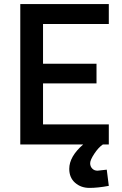

<svg xmlns="http://www.w3.org/2000/svg" viewBox="-20 -705 593 937"><path d="M79 0V-685H511V-588H190V-394H451V-298H190V-98H511V0H482Q460 15 440 45.5Q420 76 420 91.5Q420 107 430 117.5Q440 128 456 128L501 123L511 202Q458 212 416.5 212Q375 212 346.5 187Q318 162 318 119Q318 59 386 0Z"/></svg>

Font: TitilliumWebSemiBold
Style: Bold
Weight: 600
Version: Version 1.001;PS 57.000;hotconv 1.0.70;makeotf.lib2.5.55311